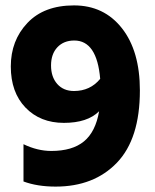

<svg xmlns="http://www.w3.org/2000/svg" viewBox="-20 -683 573 711"><path d="M498 -348Q498 -169 413 -80.5Q328 8 186 8Q118 8 67 -11V-149Q119 -124 170 -124Q248 -124 291 -159.5Q334 -195 347 -271Q304 -228 216.5 -228Q129 -228 74.5 -284.5Q20 -341 20 -437Q20 -533 81.5 -598Q143 -663 254 -663Q365 -663 431.5 -578.5Q498 -494 498 -348ZM254 -346Q314 -346 351 -391Q339 -533 255 -533Q216 -533 192.5 -508Q169 -483 169 -440.5Q169 -398 192 -372Q215 -346 254 -346Z"/></svg>

Font: Hind Vadodara
Style: Bold
Weight: 700
Designer: Hitesh Malaviya
Foundry: Indian Type Foundry
Version: Version 0.702;PS 1.0;hotconv 1.0.81;makeotf.lib2.5.63406